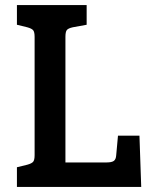

<svg xmlns="http://www.w3.org/2000/svg" viewBox="-20 -740 592 760"><path d="M539 0H47V-78L88 -88Q106 -93 111.5 -100Q117 -107 117 -126V-594Q117 -613 111.5 -620Q106 -627 88 -632L47 -642V-720H323V-642L268 -632Q250 -628 244.5 -621Q239 -614 239 -594V-97H402Q422 -97 430.5 -103Q439 -109 440 -126L447 -203H532Z"/></svg>

Font: Enriqueta SemiBold
Style: Regular
Weight: 600
Designer: Viviana Monsalve, Gustavo Ibarra
Foundry: 72Puntos
Version: Version 2.000